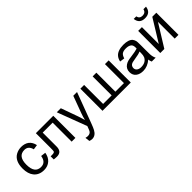

<svg xmlns="http://www.w3.org/2000/svg" viewBox="163 -1885 3258 3258"><g transform="rotate(-45 1791.5 -256.0)"><path d="M502 -183Q488 -93 430 -41Q371 12 282 12Q163 12 98 -68Q40 -141 40 -264Q40 -447 155 -511Q214 -543 282 -543Q366 -543 422 -501Q477 -457 494 -375L406 -362Q380 -469 285 -469Q132 -469 132 -266Q132 -62 281 -62Q394 -62 414 -194Z M624 -531H1042V0H952V-456H713V-192Q713 -150 713 -127Q713 -104 712 -99Q706 -44 675 -19Q646 4 596 4Q580 4 562 2.5Q544 1 524 -1V-76H564Q612 -76 620 -99Q624 -110 624 -181Z M1163 120Q1195 128 1214 128Q1268 128 1291 90Q1296 83 1302.5 66Q1309 49 1319 23Q1319 23 1321 18L1327 1L1126 -531H1223L1333 -224Q1356 -156 1372 -100Q1386 -163 1408 -222L1522 -531H1612L1410 9Q1377 98 1359 129Q1312 216 1231 216Q1204 216 1173 204Z M1692 -531H1782V-75H1987V-531H2076V-75H2282V-531H2371V0H1692Z M2856 -66Q2764 12 2661 12Q2583 12 2534 -24Q2479 -64 2479 -140Q2479 -220 2543 -263Q2572 -283 2608 -292Q2621 -296 2641 -299Q2661 -302 2688 -306Q2744 -313 2783.5 -321Q2823 -329 2848 -337Q2849 -346 2849 -352Q2849 -358 2849 -361Q2849 -416 2824 -438Q2790 -469 2721 -469Q2660 -469 2629 -447Q2598 -424 2582 -368L2495 -380Q2518 -490 2614 -524Q2664 -543 2734 -543Q2860 -543 2907 -487Q2927 -461 2935 -426Q2939 -409 2939 -342V-223Q2939 -112 2940 -109Q2944 -42 2968 0H2874Q2860 -28 2856 -66ZM2848 -267Q2823 -256 2787 -247.5Q2751 -239 2702 -232Q2657 -226 2639 -220Q2602 -209 2587 -185Q2575 -165 2575 -142Q2575 -100 2609 -78Q2637 -59 2682 -59Q2793 -59 2834 -143Q2848 -177 2848 -233Z M3079 -531H3169V-126L3418 -531H3515V0H3425V-402L3176 0H3079ZM3464 -728Q3447 -599 3316 -599Q3184 -599 3169 -728H3230Q3244 -660 3313 -660Q3388 -660 3402 -728Z"/></g></svg>

Font: MongolianScript
Style: Regular
Weight: 400
Designer: Bolorsoft LLC, NUM
Foundry: Bolorsoft LLC
Version: Version 3.2